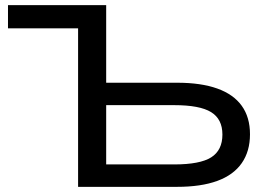

<svg xmlns="http://www.w3.org/2000/svg" viewBox="-20 -725 1048 745"><path d="M283 0V-615H11V-705H392V-404H667Q760 -404 823 -381.5Q886 -359 918 -314.5Q950 -270 950 -204Q950 -138 918 -92Q886 -46 823 -23Q760 0 667 0ZM392 -87H656Q756 -87 799.5 -114.5Q843 -142 843 -203Q843 -263 799 -290Q755 -317 656 -317H392Z"/></svg>

Font: Nunito Sans 10pt Expanded Medium
Style: Regular
Weight: 500
Width: 7
Designer: Vernon Adams
Foundry: Vernon Adams
Version: Version 3.101;gftools[0.9.27]